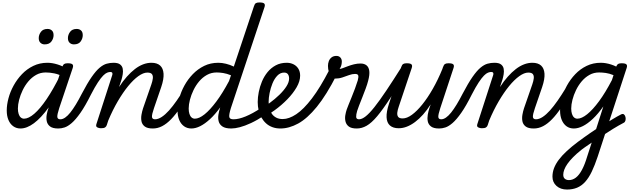

<svg xmlns="http://www.w3.org/2000/svg" viewBox="-20 -1031 5175 1566"><path d="M147 17Q114 17 88.5 -1Q63 -19 49 -52Q35 -85 35 -130Q35 -176 49 -229Q63 -282 91 -333Q119 -384 159 -426Q199 -468 251.5 -493.5Q304 -519 367 -519Q405 -519 449 -505.5Q493 -492 528 -468L510 -399Q461 -425 423 -432.5Q385 -440 353 -440Q310 -440 274.5 -420Q239 -400 211.5 -367.5Q184 -335 165 -295.5Q146 -256 136 -217Q126 -178 126 -146Q126 -121 132 -102Q138 -83 149.5 -73Q161 -63 176 -63Q213 -63 260 -103.5Q307 -144 360.5 -223Q414 -302 470 -415L507 -378Q442 -244 378.5 -156.5Q315 -69 257 -26Q199 17 147 17ZM455 17Q410 17 388.5 0.5Q367 -16 361.5 -41.5Q356 -67 361 -95.5Q366 -124 375 -148L487 -483Q494 -503 503.5 -509Q513 -515 532 -515Q563 -515 571.5 -505.5Q580 -496 573 -476L463 -149Q446 -97 447.5 -77.5Q449 -58 472 -58Q486 -58 493 -46.5Q500 -35 498.5 -20.5Q497 -6 486.5 5.5Q476 17 455 17Z M457 17Q441 17 436.5 5.5Q432 -6 436.5 -20.5Q441 -35 451 -46.5Q461 -58 473 -58Q491 -58 511.5 -72Q532 -86 553.5 -113Q575 -140 598.5 -178.5Q622 -217 647 -266Q692 -352 727.5 -403Q763 -454 793 -479Q823 -504 850.5 -511.5Q878 -519 906 -519Q916 -519 919 -507.5Q922 -496 918 -481.5Q914 -467 904.5 -455.5Q895 -444 880 -444Q869 -444 854.5 -438.5Q840 -433 821.5 -414.5Q803 -396 778.5 -359Q754 -322 722 -260Q675 -166 636 -110.5Q597 -55 565 -27.5Q533 0 506.5 8.5Q480 17 457 17Z M344 -669Q324 -669 310 -682Q296 -695 296 -720Q296 -747 313.5 -771Q331 -795 368 -795Q389 -795 403 -782.5Q417 -770 417 -744Q417 -717 399.5 -693Q382 -669 344 -669ZM583 -669Q562 -669 548 -682Q534 -695 534 -720Q534 -747 551.5 -771Q569 -795 606 -795Q627 -795 641 -782.5Q655 -770 655 -744Q655 -717 638 -693Q621 -669 583 -669Z M1226 17Q1182 17 1160.5 0.5Q1139 -16 1134 -41.5Q1129 -67 1134 -95.5Q1139 -124 1147 -148L1215 -344Q1224 -370 1226.5 -391.5Q1229 -413 1219.5 -426Q1210 -439 1182 -439Q1149 -439 1108.5 -410Q1068 -381 1025.5 -329Q983 -277 941 -205.5Q899 -134 863 -48L851 -11Q847 2 836.5 8.5Q826 15 803 15Q787 15 773.5 8Q760 1 766 -18L896 -420Q899 -430 895.5 -437Q892 -444 880 -444Q868 -444 863.5 -455.5Q859 -467 862 -481.5Q865 -496 876 -507.5Q887 -519 905 -519Q942 -519 959.5 -505.5Q977 -492 981 -470.5Q985 -449 981 -425Q977 -401 971 -381L951 -321Q982 -369 1014.5 -405.5Q1047 -442 1080 -467.5Q1113 -493 1147 -506Q1181 -519 1215 -519Q1261 -519 1286 -496.5Q1311 -474 1314 -430Q1317 -386 1295 -321L1236 -149Q1218 -97 1219.5 -77.5Q1221 -58 1245 -58Q1259 -58 1265.5 -46.5Q1272 -35 1270.5 -20.5Q1269 -6 1258 5.5Q1247 17 1226 17Z M1226 17Q1212 17 1205 5.5Q1198 -6 1199.5 -20.5Q1201 -35 1212 -46.5Q1223 -58 1244 -58Q1270 -58 1299 -77Q1328 -96 1358.5 -130Q1389 -164 1421 -210Q1453 -256 1486 -310Q1494 -323 1508 -321Q1522 -319 1531 -308.5Q1540 -298 1532 -285Q1489 -210 1450.5 -153Q1412 -96 1375.5 -58.5Q1339 -21 1302.5 -2Q1266 17 1226 17Z M1541 17Q1507 17 1481.5 -1Q1456 -19 1442 -52Q1428 -85 1428 -130Q1428 -176 1442 -229Q1456 -282 1484 -333Q1512 -384 1552.5 -426Q1593 -468 1645 -493.5Q1697 -519 1761 -519Q1790 -519 1823 -511Q1856 -503 1887 -488L2051 -979Q2057 -999 2066.5 -1005Q2076 -1011 2096 -1011Q2127 -1011 2135.5 -1001.5Q2144 -992 2137 -972L1863 -149Q1847 -97 1850 -77.5Q1853 -58 1884 -58Q1893 -58 1897.5 -46.5Q1902 -35 1900.5 -20.5Q1899 -6 1891 5.5Q1883 17 1867 17Q1818 17 1794 0.5Q1770 -16 1763.5 -41.5Q1757 -67 1761.5 -95.5Q1766 -124 1774 -148L1776 -155Q1734 -97 1692.5 -59Q1651 -21 1613 -2Q1575 17 1541 17ZM1569 -63Q1604 -63 1648.5 -98.5Q1693 -134 1744.5 -203Q1796 -272 1848 -370L1864 -417Q1829 -431 1800 -435.5Q1771 -440 1747 -440Q1704 -440 1668 -420Q1632 -400 1604.5 -367.5Q1577 -335 1558 -295.5Q1539 -256 1529 -217Q1519 -178 1519 -146Q1519 -121 1525 -102Q1531 -83 1542.5 -73Q1554 -63 1569 -63Z M1867 17Q1848 17 1841.5 5.5Q1835 -6 1838.5 -20.5Q1842 -35 1854 -46.5Q1866 -58 1885 -58Q1926 -58 1982.5 -81Q2039 -104 2109 -150Q2121 -158 2131 -153Q2141 -148 2146.5 -136Q2152 -124 2150 -111Q2148 -98 2137 -90Q2078 -51 2027.5 -27.5Q1977 -4 1936.5 6.5Q1896 17 1867 17Z M2109 -143Q2127 -154 2144 -166Q2161 -178 2178 -190Q2223 -223 2259 -258Q2295 -293 2316.5 -327Q2338 -361 2338 -390Q2338 -413 2328 -426Q2318 -439 2298 -439Q2284 -439 2277.5 -451Q2271 -463 2273 -479Q2275 -495 2286.5 -507Q2298 -519 2319 -519Q2349 -519 2374 -506.5Q2399 -494 2413.5 -470.5Q2428 -447 2428 -414Q2428 -369 2399.5 -319.5Q2371 -270 2324 -221.5Q2277 -173 2219 -131Q2200 -118 2180 -104.5Q2160 -91 2140 -79Z M2267 17Q2231 17 2201.5 6Q2172 -5 2150 -25Q2128 -45 2112.5 -72Q2097 -99 2089.5 -131Q2082 -163 2082 -199Q2082 -237 2090.5 -280.5Q2099 -324 2116.5 -366Q2134 -408 2162 -442.5Q2190 -477 2229 -498Q2268 -519 2319 -519Q2333 -519 2339.5 -507Q2346 -495 2343.5 -479Q2341 -463 2329.5 -451Q2318 -439 2297 -439Q2266 -439 2242 -414Q2218 -389 2202.5 -351Q2187 -313 2179 -272.5Q2171 -232 2171 -200Q2171 -172 2177.5 -147Q2184 -122 2197.5 -102.5Q2211 -83 2233 -71.5Q2255 -60 2286 -60Q2337 -60 2396.5 -99.5Q2456 -139 2524 -228Q2592 -317 2667 -463Q2670 -469 2681 -467Q2692 -465 2704 -457.5Q2716 -450 2723.5 -439.5Q2731 -429 2726 -420Q2642 -255 2564 -159.5Q2486 -64 2412 -23.5Q2338 17 2267 17Z M2890 17Q2846 17 2825 1Q2804 -15 2798 -40Q2792 -65 2796.5 -91.5Q2801 -118 2808 -138Q2812 -150 2823 -177Q2834 -204 2848 -238.5Q2862 -273 2875.5 -309Q2889 -345 2898 -375Q2906 -405 2901.5 -416.5Q2897 -428 2876 -428Q2853 -428 2827 -418.5Q2801 -409 2773 -399.5Q2745 -390 2714 -390Q2696 -390 2683 -405Q2670 -420 2662.5 -443.5Q2655 -467 2655 -493Q2655 -514 2662 -532.5Q2669 -551 2684.5 -563Q2700 -575 2724 -575Q2744 -575 2756 -562Q2768 -549 2768 -529Q2768 -516 2764.5 -500.5Q2761 -485 2750 -469Q2759 -469 2776.5 -475.5Q2794 -482 2817.5 -491Q2841 -500 2867.5 -506.5Q2894 -513 2920 -513Q2951 -513 2969.5 -498Q2988 -483 2992 -452.5Q2996 -422 2983 -373Q2976 -345 2962.5 -308.5Q2949 -272 2934.5 -235.5Q2920 -199 2908.5 -169.5Q2897 -140 2893 -126Q2884 -96 2885 -77Q2886 -58 2909 -58Q2923 -58 2929.5 -46.5Q2936 -35 2934.5 -20.5Q2933 -6 2922 5.5Q2911 17 2890 17Z M2890 17Q2876 17 2869 5.5Q2862 -6 2863.5 -20.5Q2865 -35 2876 -46.5Q2887 -58 2908 -58Q2932 -58 2962.5 -82Q2993 -106 3034 -157.5Q3075 -209 3131 -292.5Q3187 -376 3262 -495Q3271 -509 3285.5 -507Q3300 -505 3309 -494Q3318 -483 3310 -470Q3225 -326 3163.5 -231.5Q3102 -137 3056 -82.5Q3010 -28 2970.5 -5.5Q2931 17 2890 17Z M3232 15Q3186 15 3160.5 -7.5Q3135 -30 3133 -74.5Q3131 -119 3152 -183L3252 -483Q3259 -503 3268.5 -509Q3278 -515 3297 -515Q3328 -515 3336.5 -505.5Q3345 -496 3338 -476L3232 -160Q3223 -135 3220.5 -113Q3218 -91 3227.5 -78Q3237 -65 3264 -65Q3299 -65 3340 -95Q3381 -125 3424.5 -179Q3468 -233 3510 -306.5Q3552 -380 3588 -468L3593 -483Q3600 -503 3609.5 -509Q3619 -515 3638 -515Q3669 -515 3677.5 -505.5Q3686 -496 3679 -476L3571 -149Q3554 -97 3555 -77.5Q3556 -58 3579 -58Q3593 -58 3600 -46.5Q3607 -35 3605.5 -20.5Q3604 -6 3593 5.5Q3582 17 3561 17Q3517 17 3495.5 0.5Q3474 -16 3469 -41.5Q3464 -67 3469 -95.5Q3474 -124 3482 -148L3493 -180Q3463 -133 3431 -97Q3399 -61 3365.5 -36Q3332 -11 3298.5 2Q3265 15 3232 15Z M3563 17Q3547 17 3542.5 5.5Q3538 -6 3542.5 -20.5Q3547 -35 3557 -46.5Q3567 -58 3579 -58Q3597 -58 3617.5 -72Q3638 -86 3659.5 -113Q3681 -140 3704.5 -178.5Q3728 -217 3753 -266Q3798 -352 3833.5 -403Q3869 -454 3899 -479Q3929 -504 3956.5 -511.5Q3984 -519 4012 -519Q4022 -519 4025 -507.5Q4028 -496 4024 -481.5Q4020 -467 4010.5 -455.5Q4001 -444 3986 -444Q3975 -444 3960.5 -438.5Q3946 -433 3927.5 -414.5Q3909 -396 3884.5 -359Q3860 -322 3828 -260Q3781 -166 3742 -110.5Q3703 -55 3671 -27.5Q3639 0 3612.5 8.5Q3586 17 3563 17Z M4333 17Q4289 17 4267.5 0.5Q4246 -16 4241 -41.5Q4236 -67 4241 -95.5Q4246 -124 4254 -148L4322 -344Q4331 -370 4333.5 -391.5Q4336 -413 4326.5 -426Q4317 -439 4289 -439Q4256 -439 4215.5 -410Q4175 -381 4132.5 -329Q4090 -277 4048 -205.5Q4006 -134 3970 -48L3958 -11Q3954 2 3943.5 8.5Q3933 15 3910 15Q3894 15 3880.5 8Q3867 1 3873 -18L4003 -420Q4006 -430 4002.5 -437Q3999 -444 3987 -444Q3975 -444 3970.5 -455.5Q3966 -467 3969 -481.5Q3972 -496 3983 -507.5Q3994 -519 4012 -519Q4049 -519 4066.5 -505.5Q4084 -492 4088 -470.5Q4092 -449 4088 -425Q4084 -401 4078 -381L4058 -321Q4089 -369 4121.5 -405.5Q4154 -442 4187 -467.5Q4220 -493 4254 -506Q4288 -519 4322 -519Q4368 -519 4393 -496.5Q4418 -474 4421 -430Q4424 -386 4402 -321L4343 -149Q4325 -97 4326.5 -77.5Q4328 -58 4352 -58Q4366 -58 4372.5 -46.5Q4379 -35 4377.5 -20.5Q4376 -6 4365 5.5Q4354 17 4333 17Z M4333 17Q4319 17 4312 5.5Q4305 -6 4306.5 -20.5Q4308 -35 4319 -46.5Q4330 -58 4351 -58Q4377 -58 4406 -77Q4435 -96 4465.5 -130Q4496 -164 4528 -210Q4560 -256 4593 -310Q4601 -323 4615 -321Q4629 -319 4638 -308.5Q4647 -298 4639 -285Q4596 -210 4557.5 -153Q4519 -96 4482.5 -58.5Q4446 -21 4409.5 -2Q4373 17 4333 17Z M4897 -8Q4917 -22 4937 -34.5Q4957 -47 4976 -58.5Q4995 -70 5012.5 -80Q5030 -90 5046 -98Q5060 -105 5069 -98Q5078 -91 5081.5 -76.5Q5085 -62 5081.5 -48.5Q5078 -35 5068 -30Q5047 -19 5025 -6.5Q5003 6 4979.5 20.5Q4956 35 4932 51Q4908 67 4884 82ZM4605 515Q4552 515 4519 485.5Q4486 456 4486 410Q4486 374 4499 340Q4512 306 4538 271.5Q4564 237 4603.5 200.5Q4643 164 4695 125Q4721 106 4744.5 89Q4768 72 4792 55.5Q4816 39 4842 22L4901 -163Q4858 -102 4815.5 -62Q4773 -22 4734 -2.5Q4695 17 4660 17Q4626 17 4601 -1Q4576 -19 4562 -52Q4548 -85 4548 -130Q4548 -176 4562 -229Q4576 -282 4604 -333Q4632 -384 4672 -426Q4712 -468 4764.5 -493.5Q4817 -519 4880 -519Q4900 -519 4921 -515.5Q4942 -512 4964 -505Q4986 -498 5006 -488L5009 -494Q5014 -506 5024 -510.5Q5034 -515 5050 -515Q5081 -515 5089.5 -505.5Q5098 -496 5091 -476L4855 246Q4831 318 4806.5 369Q4782 420 4752.5 452.5Q4723 485 4686.5 500Q4650 515 4605 515ZM4620 438Q4650 438 4676.5 418Q4703 398 4726.5 354.5Q4750 311 4770 243L4806 132Q4793 141 4778.5 151Q4764 161 4750 170.5Q4736 180 4722 191Q4682 223 4654 251.5Q4626 280 4608.5 305Q4591 330 4582.5 352.5Q4574 375 4574 395Q4574 408 4579 417.5Q4584 427 4595 432.5Q4606 438 4620 438ZM4689 -63Q4724 -63 4769.5 -99.5Q4815 -136 4866.5 -206Q4918 -276 4971 -378L4984 -418Q4950 -432 4920.5 -436Q4891 -440 4866 -440Q4823 -440 4787.5 -420Q4752 -400 4724.5 -367.5Q4697 -335 4678 -295.5Q4659 -256 4649 -217Q4639 -178 4639 -146Q4639 -121 4645 -102Q4651 -83 4662.5 -73Q4674 -63 4689 -63Z"/></svg>

Font: Playwrite CA
Style: Regular
Weight: 400
Designer: Veronika Burian, José Scaglione
Foundry: TypeTogether
Version: Version 1.002